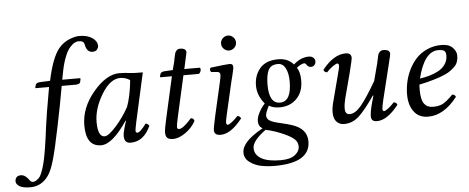

<svg xmlns="http://www.w3.org/2000/svg" viewBox="-134 -843 2996 1227"><g transform="rotate(-5 1364.0 -230.0)"><path d="M189 -390H107Q101 -390 101 -392Q101 -397 105 -409Q109 -425 133 -426L199 -429Q230 -577 278 -634Q306 -667 344 -682.5Q382 -698 409 -698Q461 -698 492.5 -676.5Q524 -655 524 -624Q524 -613 515 -601.5Q506 -590 486 -590Q449 -590 440 -639Q437 -654 428 -659.5Q419 -665 401 -665Q391 -665 377.5 -658.5Q364 -652 347 -633Q330 -614 318 -585Q299 -542 288 -486L277 -429H387Q394 -429 394 -424L389 -402Q388 -397 379.5 -393.5Q371 -390 363 -390H270L267 -373Q251 -280 220 -130Q191 13 171.5 79.5Q152 146 131 175Q86 238 15 238Q-32 238 -54.5 224.5Q-77 211 -77 192Q-77 177 -68 166.5Q-59 156 -40 156Q-25 156 -11.5 166Q2 176 10 188Q20 205 34 205Q45 205 58 196.5Q71 188 80 175Q85 167 90 154.5Q95 142 99.5 130Q104 118 108.5 99.5Q113 81 116 67.5Q119 54 123 31.5Q127 9 129 -3.5Q131 -16 134.5 -41Q138 -66 139.5 -75.5Q141 -85 144 -110Q147 -135 148 -141Q156 -205 189 -390Z M724 -433Q732 -431 794 -431L725 -120Q715 -72 715 -64Q715 -50 727 -50Q744 -50 783 -103Q796 -103 806 -87Q762 10 678 10Q637 10 637 -35Q637 -57 647 -90L660 -132L658 -134Q561 10 489 10Q392 10 392 -125Q392 -239 476.5 -339Q561 -439 644 -439Q670 -439 724 -433ZM674 -219Q685 -247 694 -289.5Q703 -332 706 -360L709 -389Q679 -408 647 -408Q582 -408 527 -317Q472 -226 472 -141Q472 -45 516 -45Q540 -45 588.5 -98.5Q637 -152 674 -219Z M986 -429 999 -479Q1001 -487 1004.5 -506.5Q1008 -526 1011 -535Q1014 -544 1022 -552.5Q1030 -561 1043 -561Q1083 -561 1083 -534Q1083 -532 1070 -474L1060 -429H1159Q1167 -423 1162.5 -408.5Q1158 -394 1149 -390H1051L992 -127Q981 -78 981 -64Q981 -50 994 -50Q1019 -50 1074 -112Q1092 -112 1096 -93Q1071 -48 1028.5 -19Q986 10 951 10Q926 10 914 0Q902 -10 902 -36Q902 -56 916 -118L977 -390H907Q901 -390 901 -392Q901 -397 905 -409Q909 -425 933 -426Z M1322.5 -536Q1308 -550 1308 -570Q1308 -590 1322.5 -604Q1337 -618 1356 -618Q1375 -618 1389.5 -604Q1404 -590 1404 -570Q1404 -550 1389.5 -536Q1375 -522 1356 -522Q1337 -522 1322.5 -536ZM1352 -320 1307 -124Q1296 -76 1296 -67Q1296 -50 1306 -50Q1314 -50 1333 -64.5Q1352 -79 1371 -100Q1388 -100 1394 -83Q1321 10 1255 10Q1214 10 1214 -23Q1214 -37 1231 -115L1278 -321Q1287 -359 1287 -372Q1287 -390 1269 -392L1229 -395Q1218 -411 1228 -423Q1330 -436 1352 -436Q1373 -436 1373 -415Q1373 -407 1370 -394Q1367 -381 1361 -355.5Q1355 -330 1352 -320Z M1544 3Q1457 66 1457 113Q1457 156 1499 180.5Q1541 205 1623 205Q1684 205 1714.5 182Q1745 159 1745 127Q1745 101 1726.5 82.5Q1708 64 1665 44Q1604 16 1544 3ZM1798 -291Q1798 -218 1755.5 -175Q1713 -132 1646 -132Q1605 -132 1578 -149Q1555 -106 1555 -88Q1555 -74 1562.5 -64.5Q1570 -55 1586.5 -48Q1603 -41 1619 -37Q1635 -33 1662.5 -26.5Q1690 -20 1708 -14Q1810 16 1810 100Q1810 238 1582 238Q1536 238 1495.5 230Q1455 222 1422.5 198Q1390 174 1390 136Q1390 66 1525 -8Q1499 -23 1499 -56Q1499 -81 1515.5 -112Q1532 -143 1553 -165Q1507 -220 1507 -283Q1507 -349 1545.5 -394Q1584 -439 1663 -439Q1725 -439 1761 -397Q1807 -439 1860 -439Q1877 -439 1888 -429Q1899 -419 1899 -405Q1899 -391 1890 -381.5Q1881 -372 1868 -372Q1851 -372 1840 -389Q1834 -399 1825 -399Q1819 -399 1803.5 -391.5Q1788 -384 1778 -374Q1798 -345 1798 -291ZM1724 -291Q1724 -344 1707 -376.5Q1690 -409 1659 -409Q1613 -409 1597 -376.5Q1581 -344 1581 -282Q1581 -162 1651 -162Q1724 -162 1724 -291Z M2366 -352 2310 -124Q2299 -76 2299 -67Q2299 -50 2309 -50Q2317 -50 2336 -64.5Q2355 -79 2374 -100Q2391 -100 2397 -83Q2324 10 2258 10Q2221 10 2221 -23Q2221 -55 2238 -115L2249 -154L2246 -156Q2185 -67 2143 -28.5Q2101 10 2047 10Q2018 10 1999 -10Q1980 -30 1980 -70Q1980 -100 1990 -137L2034 -305Q2047 -353 2047 -362Q2047 -379 2037 -379Q2029 -379 2007.5 -364.5Q1986 -350 1968 -329Q1951 -329 1945 -346Q2018 -439 2096 -439Q2132 -439 2132 -406Q2132 -398 2111 -314L2068 -151Q2059 -116 2059 -87Q2059 -50 2089 -50Q2124 -50 2162.5 -96Q2201 -142 2262 -247L2291 -357Q2293 -365 2297 -385Q2301 -405 2303.5 -413.5Q2306 -422 2315 -430.5Q2324 -439 2337 -439Q2379 -439 2379 -412Q2379 -407 2376.5 -396Q2374 -385 2370.5 -371.5Q2367 -358 2366 -352Z M2736 -370Q2736 -392 2725 -400Q2714 -408 2687 -408Q2597 -408 2555 -237Q2587 -242 2616 -250Q2645 -258 2673.5 -273Q2702 -288 2719 -313Q2736 -338 2736 -370ZM2548 -199Q2547 -191 2547 -165Q2547 -101 2566.5 -75.5Q2586 -50 2623 -50Q2660 -50 2685 -62.5Q2710 -75 2751 -117Q2767 -117 2774 -101Q2688 10 2587 10Q2527 10 2495.5 -32.5Q2464 -75 2464 -142Q2464 -181 2472.5 -221.5Q2481 -262 2500.5 -301.5Q2520 -341 2548 -371Q2576 -401 2618 -420Q2660 -439 2710 -439Q2758 -439 2781.5 -414.5Q2805 -390 2805 -365Q2805 -352 2804.5 -346Q2804 -340 2799.5 -325Q2795 -310 2786 -299.5Q2777 -289 2758.5 -274Q2740 -259 2713.5 -247.5Q2687 -236 2644.5 -223Q2602 -210 2548 -199Z"/></g></svg>

Font: Linux Libertine O
Style: Italic
Weight: 400
Italic angle: -12°
Designer: Philipp H. Poll
Foundry: Philipp H. Poll
Version: Version 5.1.6